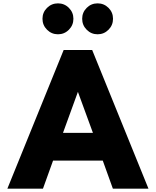

<svg xmlns="http://www.w3.org/2000/svg" viewBox="-20 -1123 929 1143"><path d="M260 -946Q232.9 -973.1 232.9 -1011.2Q232.9 -1049.3 260 -1076.2Q287.1 -1103 325.2 -1103Q363.3 -1103 390.1 -1076.2Q417 -1049.3 417 -1011.2Q417 -973.1 390.1 -946Q363.3 -918.9 325.2 -918.9Q287.1 -918.9 260 -946ZM496.1 -946Q469.2 -973.1 469.2 -1011.2Q469.2 -1049.3 496.1 -1076.2Q522.9 -1103 561 -1103Q599.1 -1103 626 -1076.2Q652.8 -1049.3 652.8 -1011.2Q652.8 -973.1 626 -946Q599.1 -918.9 561 -918.9Q522.9 -918.9 496.1 -946ZM23.9 0 358.9 -825.2H528.8L863.8 0H651.9L591.8 -167H295.9L235.8 0ZM355 -332H533.2L443.8 -576.2Z"/></svg>

Font: Hussar Preview
Style: Bold
Weight: 700
Foundry: Cannot Into Space Fonts, PlusOne Fonts
Version: Version 2.29RC2 "Millennial"